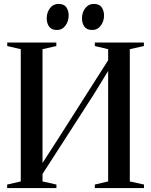

<svg xmlns="http://www.w3.org/2000/svg" viewBox="-20 -960 772 980"><path d="M16.5 0V-18L86 -34V-709L17 -725V-743H267.5V-725L197 -709V-128L283 -261.5L532 -652.5V-709L464 -725V-743H714.5V-725L642.5 -709V-34L715 -18V0H464V-18L532 -34V-598L460.5 -481L197 -72V-34L268 -18V0ZM270 -807Q243 -807 230.8 -824Q218.5 -841 218.5 -867Q218.5 -896.5 235 -918.2Q251.5 -940 278 -940H279Q306.5 -940 318.5 -923Q330.5 -906 330.5 -880Q330.5 -852 314.2 -829.5Q298 -807 271 -807ZM450.5 -807Q423 -807 410.8 -824Q398.5 -841 398.5 -867Q398.5 -896.5 415.2 -918.2Q432 -940 458 -940H459Q486.5 -940 498.8 -923Q511 -906 511 -880Q511 -852 494.5 -829.5Q478 -807 451.5 -807Z"/></svg>

Font: Merriweather 144pt
Style: Regular
Weight: 400
Version: Version 2.100